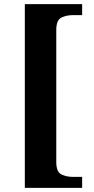

<svg xmlns="http://www.w3.org/2000/svg" viewBox="-20 -780 454 928"><path d="M100 128V-760H377V-707H334Q300 -707 276 -694.5Q252 -682 252 -635V3Q252 50 276 62.5Q300 75 334 75H377V128Z"/></svg>

Font: Noto Serif Tibetan
Style: Bold
Weight: 700
Designer: Monotype Design Team
Foundry: Monotype Imaging Inc.
Version: Version 2.103; ttfautohint (v1.8.4.7-5d5b)